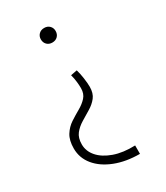

<svg xmlns="http://www.w3.org/2000/svg" viewBox="-169 -541 702 811"><g transform="rotate(-30 182.5 -135.5)"><path d="M213 -243Q219 -223 222.5 -197.5Q226 -172 226 -156Q226 -124 211 -105Q196 -86 173.5 -72.5Q151 -59 128 -45Q105 -31 90 -12Q75 7 75 39Q75 72 98.5 99Q122 126 165.5 141.5Q209 157 268 155V196Q201 196 148.5 175.5Q96 155 66.5 119Q37 83 37 37Q37 -3 52.5 -27.5Q68 -52 91 -67Q114 -82 137 -95Q160 -108 175.5 -125Q191 -142 191 -169Q191 -182 189 -200.5Q187 -219 182 -237ZM183 -467Q199 -467 209 -457Q219 -447 219 -432Q219 -416 209 -406Q199 -396 183 -396Q167 -396 157 -406Q147 -416 147 -432Q147 -447 157 -457Q167 -467 183 -467Z"/></g></svg>

Font: Ysabeau SC ExtraLight
Style: Regular
Weight: 250
Designer: Christian Thalmann (Catharsis Fonts)
Version: Version 2.001;gftools[0.9.30]; featfreeze: smcp